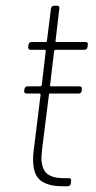

<svg xmlns="http://www.w3.org/2000/svg" viewBox="-20 -647 334 667"><path d="M274 -474H173Q170 -474 168 -470L154 -351Q153 -350 154 -348.5Q155 -347 157 -347H256Q266 -347 264 -337V-332Q262 -322 253 -322H154Q150 -322 150 -318L126 -127Q124 -107 124 -100Q124 -60 143 -44Q162 -28 203 -28H219Q229 -28 227 -18L226 -10Q226 -6 223 -3Q220 0 215 0H197Q147 0 121 -20Q95 -40 95 -92Q95 -112 97 -124L121 -318Q121 -322 117 -322H73Q68 -322 65.5 -325Q63 -328 64 -332L65 -337Q65 -341 68 -344Q71 -347 76 -347H120Q123 -347 125 -351L139 -470Q139 -474 136 -474H86Q82 -474 79.5 -477Q77 -480 78 -484L79 -491Q79 -495 82 -498Q85 -501 90 -501H139Q143 -501 143 -505L157 -617Q159 -627 168 -627H178Q188 -627 186 -617L173 -505Q172 -504 173 -502.5Q174 -501 176 -501H277Q287 -501 285 -491L284 -484Q284 -480 281 -477Q278 -474 274 -474Z"/></svg>

Font: Barlow Semi Condensed Thin
Style: Italic
Weight: 250
Width: 4
Italic angle: -7°
Designer: Jeremy Tribby
Foundry: Tribby Type
Version: Version 1.408